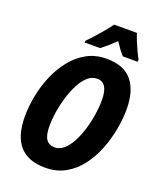

<svg xmlns="http://www.w3.org/2000/svg" viewBox="-168 -1032 944 1143"><g transform="rotate(20 303.5 -460.5)"><path d="M258 10Q41 10 41 -236Q41 -302 55 -371.5Q69 -441 96.5 -504Q124 -567 165 -617Q206 -667 260 -696Q314 -725 382 -725Q492 -725 544 -662Q596 -599 596 -482Q596 -421 583.5 -353.5Q571 -286 545.5 -221.5Q520 -157 480 -104.5Q440 -52 385 -21Q330 10 258 10ZM270 -123Q301 -123 327.5 -146Q354 -169 374.5 -208Q395 -247 409.5 -294.5Q424 -342 431.5 -391Q439 -440 439 -484Q439 -594 370 -594Q337 -594 310 -570Q283 -546 262.5 -506Q242 -466 227.5 -418.5Q213 -371 205.5 -323Q198 -275 198 -235Q198 -173 216.5 -148Q235 -123 270 -123ZM226 -782Q258 -815 292.5 -854.5Q327 -894 354 -931H498Q504 -911 515 -884Q526 -857 538.5 -830Q551 -803 562 -784L560 -771H467Q439 -802 410 -847Q386 -824 364 -804.5Q342 -785 322 -771H224Z"/></g></svg>

Font: Noto Sans Condensed ExtraBold
Style: Italic
Weight: 800
Width: 3
Italic angle: -12°
Designer: Monotype Design Team
Foundry: Monotype Imaging Inc.
Version: Version 2.013; ttfautohint (v1.8.4.7-5d5b)